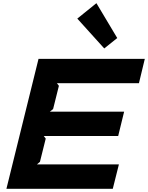

<svg xmlns="http://www.w3.org/2000/svg" viewBox="-20 -1177 923 1197"><path d="M721.2 -151.9 683.1 0H20L220.2 -810.1H882.8L846.2 -658.2H335L347.2 -642.1L311 -497.1L291 -481H753.9L716.8 -329.1H252.9L265.1 -313L229 -168L210 -151.9ZM581.1 -1157.2 710.9 -939.9 629.9 -875 461.9 -1061Z"/></svg>

Font: Sinkin Sans 700 Bold Italic
Style: Bold Italic
Weight: 700
Italic angle: -112°
Designer: Keith Bates
Foundry: K-Type
Version: Sinkin Sans (version 1.0)  by Keith Bates   •   © 2014   www